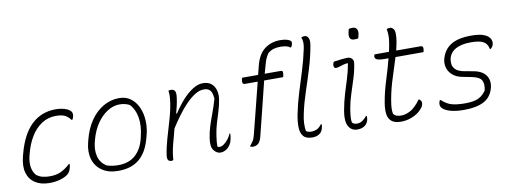

<svg xmlns="http://www.w3.org/2000/svg" viewBox="-62 -1103 3903 1465"><g transform="rotate(-10 1890.0 -371.0)"><path d="M367 -536Q406 -536 439 -525.5Q472 -515 485 -497Q495 -483 490 -460Q487 -446 480 -435H474Q453 -463 428 -474.5Q403 -486 359 -486Q300 -486 251 -454.5Q202 -423 167 -366Q132 -309 113 -233L109 -217Q98 -172 104.5 -132.5Q111 -93 136 -67Q158 -52 181.5 -46Q205 -40 236 -40Q290 -40 325.5 -58Q361 -76 395 -107H401Q401 -97 398 -83Q393 -61 386 -49.5Q379 -38 368 -29Q348 -13 311 -1.5Q274 10 224 10Q160 10 116 -18Q72 -46 56.5 -98.5Q41 -151 60 -225L65 -244Q103 -390 179.5 -463Q256 -536 367 -536Z M859 -536Q912 -536 949 -508Q986 -480 1006.5 -433.5Q1027 -387 1029.5 -329.5Q1032 -272 1015 -212L1010 -194Q982 -91 920.5 -40.5Q859 10 758 10Q683 10 634 -23.5Q585 -57 567.5 -114Q550 -171 568 -243L572 -259Q594 -347 636.5 -408.5Q679 -470 736.5 -503Q794 -536 859 -536ZM853 -488Q806 -488 760 -459Q714 -430 678.5 -378.5Q643 -327 624 -257L619 -238Q604 -180 616 -129.5Q628 -79 675 -47Q697 -40 719.5 -36.5Q742 -33 764 -33Q849 -33 899 -78.5Q949 -124 968 -202L972 -218Q992 -300 981 -365Q970 -430 931 -470Q898 -488 853 -488Z M1240 -526Q1249 -529 1261 -529Q1282 -529 1290.5 -513Q1299 -497 1293 -459Q1289 -430 1282.5 -401.5Q1276 -373 1268 -344H1275Q1310 -399 1349.5 -442.5Q1389 -486 1429.5 -511.5Q1470 -537 1507 -537Q1551 -537 1575 -515.5Q1599 -494 1607 -461Q1615 -428 1609 -393Q1602 -348 1588.5 -305Q1575 -262 1561.5 -217.5Q1548 -173 1541 -123Q1537 -98 1535.5 -77.5Q1534 -57 1535 -40Q1542 -36 1552 -36Q1567 -36 1585 -49Q1603 -62 1619 -82.5Q1635 -103 1642 -123H1648Q1648 -111 1646.5 -98.5Q1645 -86 1640 -67Q1632 -39 1610 -17Q1600 -7 1584 0.5Q1568 8 1551 8Q1522 8 1499.5 -20.5Q1477 -49 1487 -115Q1494 -161 1507 -202.5Q1520 -244 1538 -292Q1556 -340 1575 -404Q1573 -448 1557.5 -468.5Q1542 -489 1507 -489Q1474 -489 1439 -467.5Q1404 -446 1368.5 -409.5Q1333 -373 1299.5 -327.5Q1266 -282 1236 -235Q1219 -174 1204 -115Q1189 -56 1185 2Q1178 5 1170 5Q1135 5 1141 -41Q1149 -99 1168.5 -167Q1188 -235 1208.5 -304Q1229 -373 1238 -435Q1243 -471 1243 -489.5Q1243 -508 1240 -526Z M1870 -61Q1861 -24 1844 -8.5Q1827 7 1801 7Q1789 7 1779 0Q1795 -19 1805.5 -35Q1816 -51 1824 -83Q1850 -185 1874 -281Q1898 -377 1923 -476H1824Q1809 -476 1806.5 -487.5Q1804 -499 1808 -516Q1809 -518 1809.5 -521Q1810 -524 1811 -526H1935Q1940 -544 1944 -561.5Q1948 -579 1953 -597Q1975 -682 2026 -720Q2077 -758 2146 -758Q2179 -758 2199.5 -751.5Q2220 -745 2227 -737Q2232 -733 2231.5 -724Q2231 -715 2228 -705Q2225 -697 2219 -689H2215Q2201 -700 2181.5 -704Q2162 -708 2139 -708Q2111 -708 2089 -702Q2067 -696 2044 -679Q2023 -652 2011 -613.5Q1999 -575 1986 -526H2110Q2124 -526 2125.5 -514.5Q2127 -503 2123 -486Q2122 -484 2121.5 -481Q2121 -478 2120 -476H1973Q1957 -410 1939 -338Q1921 -266 1903.5 -195Q1886 -124 1870 -61Z M2312 -659Q2325 -716 2309 -750Q2319 -756 2336 -756Q2353 -756 2363.5 -737.5Q2374 -719 2367 -678Q2352 -592 2326 -507Q2300 -422 2272.5 -340Q2245 -258 2228 -180Q2218 -135 2216.5 -102Q2215 -69 2220 -41Q2229 -35 2239 -32Q2249 -29 2264 -29Q2282 -29 2302.5 -38Q2323 -47 2341 -72H2347Q2349 -57 2342 -36Q2339 -27 2335.5 -20.5Q2332 -14 2324 -6Q2315 3 2299 9.5Q2283 16 2262 16Q2213 16 2192 -8.5Q2171 -33 2169.5 -76Q2168 -119 2179 -177Q2196 -260 2220 -338Q2244 -416 2269 -495Q2294 -574 2312 -659Z M2522 -525Q2555 -530 2582.5 -533Q2610 -536 2632 -536Q2649 -536 2662 -523Q2675 -510 2673 -492Q2666 -437 2648 -378.5Q2630 -320 2611 -262.5Q2592 -205 2583 -152Q2576 -109 2574.5 -85Q2573 -61 2577 -44Q2589 -29 2614 -29Q2637 -29 2655 -40.5Q2673 -52 2691 -74H2697Q2699 -53 2694 -39Q2692 -32 2687.5 -23.5Q2683 -15 2676 -8Q2665 3 2649 9.5Q2633 16 2610 16Q2563 16 2541.5 -24Q2520 -64 2533 -140Q2546 -212 2563 -268Q2580 -324 2597 -377.5Q2614 -431 2625 -492L2621 -496Q2591 -492 2568 -483.5Q2545 -475 2531 -475Q2520 -475 2515.5 -484.5Q2511 -494 2514 -507Q2516 -517 2522 -525ZM2677 -751Q2689 -755 2707 -755Q2731 -755 2740 -737Q2749 -719 2742 -692L2736 -668Q2724 -665 2705 -665Q2656 -665 2672 -731Z M3114 -128Q3133 -112 3130 -94Q3128 -82 3122.5 -71Q3117 -60 3095 -39Q3072 -17 3032 -1Q2992 15 2948 15Q2899 15 2874.5 -6Q2850 -27 2845.5 -64.5Q2841 -102 2850 -153Q2864 -234 2890 -315.5Q2916 -397 2937 -478H2916Q2861 -478 2845 -487.5Q2829 -497 2833 -515Q2834 -521 2838 -526H2949Q2954 -546 2957.5 -566Q2961 -586 2964 -606Q2968 -633 2967 -655Q2966 -677 2962 -700Q2975 -705 2989 -705Q3002 -705 3015 -689.5Q3028 -674 3023 -624Q3021 -600 3016 -575.5Q3011 -551 3005 -526H3193Q3207 -526 3211 -516Q3215 -506 3211 -490L3208 -478H2991Q2969 -405 2943 -326.5Q2917 -248 2902 -164Q2895 -124 2894 -100Q2893 -76 2897 -55Q2908 -41 2923 -36Q2938 -31 2957 -31Q2993 -31 3030.5 -52Q3068 -73 3108 -128Z M3454 -38Q3523 -38 3558.5 -56Q3594 -74 3617 -109Q3628 -158 3613 -186.5Q3598 -215 3537 -227L3465 -241Q3417 -251 3390 -276.5Q3363 -302 3355 -334Q3347 -366 3354 -395Q3372 -467 3428 -503Q3484 -539 3587 -539Q3650 -539 3683.5 -526Q3717 -513 3730 -493Q3737 -483 3739.5 -469.5Q3742 -456 3738 -443Q3734 -427 3717 -413H3711Q3704 -454 3674 -471.5Q3644 -489 3576 -489Q3503 -489 3459 -465Q3415 -441 3403 -393Q3399 -376 3401 -353Q3403 -330 3422 -310Q3441 -290 3487 -281L3559 -268Q3628 -255 3654.5 -214.5Q3681 -174 3667 -120Q3649 -51 3592 -20.5Q3535 10 3437 10Q3369 10 3325.5 -4Q3282 -18 3266 -40Q3255 -57 3261 -80Q3264 -91 3267 -96H3273Q3310 -61 3349.5 -49.5Q3389 -38 3454 -38Z"/></g></svg>

Font: Recursive Sn Csl St Lt
Style: Italic
Weight: 300
Italic angle: -15°
Version: Version 1.079;hotconv 1.0.112;makeotfexe 2.5.65598; ttfautoh